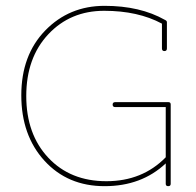

<svg xmlns="http://www.w3.org/2000/svg" viewBox="-20 -633 671 658"><path d="M548 -73Q465 5 338.5 5Q212 5 132.5 -82Q53 -169 53 -306.5Q53 -444 135 -528.5Q217 -613 338.5 -613Q460 -613 545 -565Q552 -562 552 -557V-467Q552 -458 543.5 -458Q535 -458 535 -467V-552Q453 -596 337 -596Q221 -596 145.5 -515.5Q70 -435 70 -304Q70 -173 145.5 -92.5Q221 -12 344.5 -12Q468 -12 548 -94V-266H375Q366 -266 366 -274.5Q366 -283 375 -283H557Q565 -283 565 -275V-3Q565 5 556.5 5Q548 5 548 -3Z"/></svg>

Font: Flamenco Light
Style: Regular
Weight: 300
Designer: Luciano Vergara
Foundry: Luciano Vergara
Version: Version 1.003